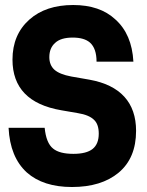

<svg xmlns="http://www.w3.org/2000/svg" viewBox="-20 -730 588 766"><path d="M86.9 -42Q20 -103 14.2 -220.2H158.2Q164.1 -159.2 191.9 -137.2Q217.3 -116.2 272.9 -116.2Q324.7 -116.2 349.4 -135.7Q374 -155.3 374 -196.8Q374 -234.4 355 -252Q335.4 -271.5 290 -278.8L225.1 -290Q29.8 -323.2 29.8 -492.2Q29.8 -591.8 97.2 -651.9Q162.6 -710 272 -710Q378.4 -710 439.9 -652.8Q506.3 -593.8 512.2 -483.9H365.2Q365.2 -536.6 338.9 -560.1Q315.9 -580.1 270 -580.1Q222.7 -580.1 200.2 -559.1Q176.8 -538.6 176.8 -502Q176.8 -470.7 196.8 -452.1Q217.3 -433.6 264.2 -424.8L336.9 -412.1Q429.2 -395.5 476.1 -344Q522.9 -292.5 522.9 -208Q522.9 -99.1 453.1 -41Q384.3 16.1 267.1 16.1Q152.3 16.1 86.9 -42Z"/></svg>

Font: D-DIN-PRO Heavy
Style: Bold
Weight: 900
Designer: Charles Nix
Foundry: CyberFei
Version: Version 1.000;hotconv 1.0.109;makeotfexe 2.5.65596